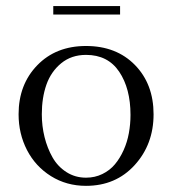

<svg xmlns="http://www.w3.org/2000/svg" viewBox="-20 -603 563 630"><path d="M41 -228Q41 -325.7 102.3 -388.9Q163.6 -452.1 262.2 -452.1Q361.8 -452.1 422.9 -389.6Q483.9 -327.1 483.9 -228Q483.9 -129.4 421.9 -61.3Q359.9 6.8 262.2 6.8Q198.2 6.8 147.2 -25.1Q96.2 -57.1 68.6 -110.6Q41 -164.1 41 -228ZM117.2 -228Q117.2 -189.5 126.2 -153.1Q135.3 -116.7 152.3 -86.7Q169.4 -56.6 198 -38.3Q226.6 -20 262.2 -20Q291.5 -20 315.9 -32Q340.3 -43.9 356.9 -63.7Q373.5 -83.5 385.5 -110.1Q397.5 -136.7 402.8 -166Q408.2 -195.3 408.2 -226.1Q408.2 -312.5 371.1 -367.7Q334 -422.9 262.2 -422.9Q214.4 -422.9 180.9 -395.5Q147.5 -368.2 132.3 -325.2Q117.2 -282.2 117.2 -228ZM154.8 -555.2V-583H374V-555.2Z"/></svg>

Font: Dehuti Alt
Style: Book
Weight: 400
Version: Version 1.2